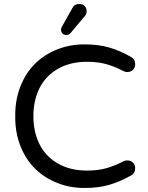

<svg xmlns="http://www.w3.org/2000/svg" viewBox="-20 -930 738 960"><path d="M655.8 -89.8Q655.8 -63 633.8 -51.8Q578.1 -20.5 524.7 -5.4Q471.2 9.8 405.8 9.8Q332 10.7 267.1 -14.9Q202.1 -40.5 155.3 -86.7Q108.4 -132.8 81.8 -200.9Q55.2 -269 56.2 -349.1Q55.2 -429.2 81.8 -497.3Q108.4 -565.4 155.3 -611.6Q202.1 -657.7 267.1 -683.3Q332 -709 405.8 -708Q471.2 -708 524.7 -692.9Q578.1 -677.7 633.8 -646Q655.8 -634.8 655.8 -607.9Q655.8 -592.3 644.8 -581.1Q633.8 -569.8 616.2 -569.8Q605.5 -569.8 598.1 -574.2Q551.3 -598.6 509.5 -609.9Q467.8 -621.1 415 -621.1Q330.1 -621.1 268.8 -585.4Q207.5 -549.8 177.2 -488.8Q147 -427.7 147 -349.1Q147 -270.5 177.2 -209.5Q207.5 -148.4 268.8 -112.8Q330.1 -77.1 415 -77.1Q467.8 -77.1 509.5 -88.4Q551.3 -99.6 598.1 -124Q604.5 -127.9 616.2 -127.9Q633.8 -127.9 644.8 -116.9Q655.8 -106 655.8 -89.8ZM413.1 -873Q413.1 -858.4 402.8 -848.1L334 -766.1Q324.2 -754.9 312 -754.9Q299.8 -754.9 292.5 -762.5Q285.2 -770 285.2 -782.2Q285.2 -791 292 -800.8L342.8 -891.1Q352.5 -910.2 376 -910.2Q393.1 -910.2 403.1 -900.1Q413.1 -890.1 413.1 -873Z"/></svg>

Font: Aka-Acid-Varela
Style: Regular
Weight: 400
Designer: Joe Prince, Avraham Cornfeld, Cyberella
Foundry: Joe Prince, Avraham Cornfeld, Cyberella
Version: Version 2.000; ttfautohint (v1.5.33-1714) -l 8 -r 50 -G 200 